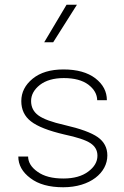

<svg xmlns="http://www.w3.org/2000/svg" viewBox="-20 -789 527 814"><path d="M167.5 -609.9H205.6L306.2 -769H262.2ZM249 -494.6C193.8 -494.6 150.4 -481.4 118.7 -455.6C86.4 -429.2 70.3 -397.5 70.3 -360.4C70.3 -324.2 84 -295.4 111.3 -274.4C138.7 -252.9 186 -234.4 252.9 -218.8C306.2 -207.5 343.3 -195.3 363.3 -182.1C383.3 -168.9 393.1 -151.4 393.1 -128.9C393.1 -103 379.9 -80.6 354 -61.5C328.1 -42 293 -32.2 248.5 -32.2C202.1 -32.2 166 -41.5 139.6 -60.5C112.8 -79.1 99.6 -100.6 99.1 -125.5H57.6C57.6 -89.8 74.7 -59.1 108.9 -33.7C142.6 -7.8 189 4.9 248 4.9C362.3 4.9 435.1 -56.6 435.1 -129.9C435.1 -162.6 421.4 -188.5 394.5 -207.5C367.2 -226.6 320.3 -243.7 254.4 -258.8C200.2 -271 163.1 -284.7 142.6 -299.8C122.1 -314.9 111.8 -335 111.8 -360.8C111.8 -386.7 124.5 -409.7 149.4 -429.2C174.3 -448.2 208 -458 250.5 -458C294.9 -458 329.6 -448.7 354.5 -430.2C379.4 -411.1 391.6 -389.2 392.1 -364.3H433.1C433.1 -400.9 417 -431.6 384.3 -457C351.6 -481.9 306.6 -494.6 249 -494.6Z"/></svg>

Font: Estedad ExtraLight
Style: Regular
Weight: 200
Designer: Amin Abedi
Version: Version 7.3